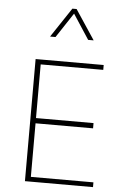

<svg xmlns="http://www.w3.org/2000/svg" viewBox="-61 -975 637 1018"><g transform="rotate(5 257.0 -466.5)"><path d="M473.6 -25.4H140.6V-310.5H446.8V-338.4H140.6V-624H473.6V-649.9H111.3V0H473.6ZM409.2 -775.4 304.7 -933.1H282.2L177.2 -775.4H206.1L293.5 -907.7L379.9 -775.4Z"/></g></svg>

Font: Estedad-FD VF
Style: Regular
Weight: 100
Designer: Amin Abedi
Version: Version 7.3